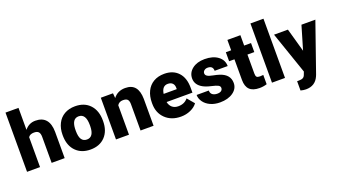

<svg xmlns="http://www.w3.org/2000/svg" viewBox="-73 -1411 4032 2285"><g transform="rotate(-20 1943.0 -268.5)"><path d="M207 -471.7Q259.8 -538.1 341.8 -538.1Q429.2 -538.1 473.6 -486.3Q518.1 -434.6 519 -333.5V0H354V-329.6Q354 -371.6 336.9 -391.4Q319.8 -411.1 278.8 -411.1Q228 -411.1 207 -378.9V0H42.5V-750H207Z M589.8 -269Q589.8 -348.1 620.6 -409.9Q651.4 -471.7 709 -504.9Q766.6 -538.1 844.2 -538.1Q962.9 -538.1 1031.2 -464.6Q1099.6 -391.1 1099.6 -264.6V-258.8Q1099.6 -135.3 1031 -62.7Q962.4 9.8 845.2 9.8Q732.4 9.8 664.1 -57.9Q595.7 -125.5 590.3 -241.2ZM754.4 -258.8Q754.4 -185.5 777.3 -151.4Q800.3 -117.2 845.2 -117.2Q933.1 -117.2 935.1 -252.4V-269Q935.1 -411.1 844.2 -411.1Q761.7 -411.1 754.9 -288.6Z M1323.2 -528.3 1328.6 -466.3Q1383.3 -538.1 1479.5 -538.1Q1562 -538.1 1602.8 -488.8Q1643.6 -439.5 1645 -340.3V0H1480V-333.5Q1480 -373.5 1463.9 -392.3Q1447.8 -411.1 1405.3 -411.1Q1356.9 -411.1 1333.5 -373V0H1168.9V-528.3Z M1991.7 9.8Q1870.1 9.8 1794.9 -62.7Q1719.7 -135.3 1719.7 -251.5V-265.1Q1719.7 -346.2 1749.8 -408.2Q1779.8 -470.2 1837.4 -504.2Q1895 -538.1 1974.1 -538.1Q2085.4 -538.1 2149.9 -469Q2214.4 -399.9 2214.4 -276.4V-212.4H1887.2Q1896 -168 1925.8 -142.6Q1955.6 -117.2 2002.9 -117.2Q2081.1 -117.2 2125 -171.9L2200.2 -83Q2169.4 -40.5 2113 -15.4Q2056.6 9.8 1991.7 9.8ZM1973.1 -411.1Q1900.9 -411.1 1887.2 -315.4H2053.2V-328.1Q2054.2 -367.7 2033.2 -389.4Q2012.2 -411.1 1973.1 -411.1Z M2557.1 -148.4Q2557.1 -169.4 2535.2 -182.1Q2513.2 -194.8 2451.7 -208.5Q2390.1 -222.2 2350.1 -244.4Q2310.1 -266.6 2289.1 -298.3Q2268.1 -330.1 2268.1 -371.1Q2268.1 -443.8 2328.1 -491Q2388.2 -538.1 2485.4 -538.1Q2589.8 -538.1 2653.3 -490.7Q2716.8 -443.4 2716.8 -366.2H2551.8Q2551.8 -429.7 2484.9 -429.7Q2459 -429.7 2441.4 -415.3Q2423.8 -400.9 2423.8 -379.4Q2423.8 -357.4 2445.3 -343.8Q2466.8 -330.1 2513.9 -321.3Q2561 -312.5 2596.7 -300.3Q2715.8 -259.3 2715.8 -153.3Q2715.8 -81.1 2651.6 -35.6Q2587.4 9.8 2485.4 9.8Q2417.5 9.8 2364.3 -14.6Q2311 -39.1 2281.2 -81.1Q2251.5 -123 2251.5 -169.4H2405.3Q2406.2 -132.8 2429.7 -116Q2453.1 -99.1 2489.7 -99.1Q2523.4 -99.1 2540.3 -112.8Q2557.1 -126.5 2557.1 -148.4Z M2984.4 -659.7V-528.3H3071.3V-414.1H2984.4V-172.4Q2984.4 -142.6 2995.1 -130.9Q3005.9 -119.1 3037.6 -119.1Q3062 -119.1 3078.6 -122.1V-4.4Q3034.2 9.8 2985.8 9.8Q2900.9 9.8 2860.4 -30.3Q2819.8 -70.3 2819.8 -151.9V-414.1H2752.4V-528.3H2819.8V-659.7Z M3309.6 0H3144.5V-750H3309.6Z M3622.1 -230.5 3710 -528.3H3886.2L3670.9 88.4L3661.6 110.8Q3615.7 213.4 3499.5 213.4Q3467.3 213.4 3431.6 203.6V85.9H3453.1Q3487.8 85.9 3506.1 75.9Q3524.4 65.9 3533.2 40L3546.4 4.9L3362.8 -528.3H3538.6Z"/></g></svg>

Font: Vazir Black FD
Style: Black-FD
Weight: 900
Designer: Saber Rastikerdar
Foundry: Saber Rastikerdar
Version: Version 30.0.0